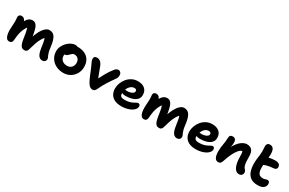

<svg xmlns="http://www.w3.org/2000/svg" viewBox="151 -2037 5076 3373"><g transform="rotate(30 2689.0 -350.5)"><path d="M151 9Q114 9 94 -17.5Q74 -44 66 -85.5Q58 -127 58 -172Q58 -217 62 -264Q66 -311 66 -355Q66 -378 63 -398Q60 -418 60 -437Q60 -459 75 -475Q90 -491 118 -491Q148 -491 166.5 -476.5Q185 -462 194 -439Q203 -416 205 -390L176 -372Q188 -415 208.5 -448Q229 -481 257.5 -500.5Q286 -520 322 -520Q361 -520 385 -500Q409 -480 424 -444Q439 -408 449 -356Q459 -306 466 -269Q473 -232 476 -207L448 -218Q475 -314 511 -381.5Q547 -449 587.5 -484.5Q628 -520 668 -520Q745 -520 781.5 -457.5Q818 -395 832 -271Q839 -210 848.5 -175Q858 -140 867.5 -120.5Q877 -101 883.5 -87.5Q890 -74 890 -56Q890 -28 870.5 -9.5Q851 9 818 9Q788 9 764.5 -8Q741 -25 724 -64Q707 -103 698 -167Q690 -222 684.5 -257Q679 -292 673.5 -313.5Q668 -335 662 -351Q656 -367 647 -383L678 -377Q641 -340 614.5 -294Q588 -248 567.5 -188.5Q547 -129 525 -50Q519 -20 500.5 -5.5Q482 9 457 9Q423 9 401 -9.5Q379 -28 366.5 -66.5Q354 -105 345 -161Q336 -227 328 -269Q320 -311 311 -340Q302 -369 288 -394L313 -375Q288 -342 270 -306.5Q252 -271 240.5 -231.5Q229 -192 222.5 -148Q216 -104 213 -55Q211 -25 195.5 -8Q180 9 151 9Z M1249 12Q1162 12 1095 -23Q1028 -58 989.5 -119.5Q951 -181 951 -260Q951 -311 973 -358Q995 -405 1030.5 -442Q1066 -479 1109 -500.5Q1152 -522 1193 -522Q1210 -522 1225.5 -516.5Q1241 -511 1250 -499.5Q1259 -488 1259 -468Q1259 -432 1244.5 -405Q1230 -378 1185 -363Q1163 -353 1144.5 -337Q1126 -321 1115 -300Q1104 -279 1104 -256Q1104 -199 1142 -164Q1180 -129 1244 -129Q1298 -129 1332 -164Q1366 -199 1366 -257Q1366 -307 1337 -337.5Q1308 -368 1261 -368Q1238 -368 1222.5 -356Q1207 -344 1187 -324Q1173 -309 1162 -300Q1151 -291 1140.5 -286.5Q1130 -282 1114 -282Q1096 -282 1082.5 -296Q1069 -310 1069 -349Q1069 -377 1084.5 -406Q1100 -435 1125.5 -459Q1151 -483 1183 -497.5Q1215 -512 1247 -512Q1332 -512 1392.5 -481.5Q1453 -451 1485 -395Q1517 -339 1517 -262Q1517 -184 1481.5 -122Q1446 -60 1385.5 -24Q1325 12 1249 12Z M1840 10Q1809 10 1787 -6.5Q1765 -23 1742 -59Q1728 -81 1711.5 -116Q1695 -151 1679 -189.5Q1663 -228 1651 -259Q1633 -306 1618 -336.5Q1603 -367 1593 -389Q1583 -411 1577.5 -428.5Q1572 -446 1572 -467Q1572 -489 1586.5 -503.5Q1601 -518 1634 -518Q1666 -518 1688.5 -503.5Q1711 -489 1728.5 -463Q1746 -437 1759 -400Q1773 -363 1788 -322.5Q1803 -282 1819 -242Q1835 -202 1851 -165L1812 -173Q1836 -220 1857 -261Q1878 -302 1899.5 -340Q1921 -378 1945.5 -414Q1970 -450 2001 -487Q2015 -504 2031.5 -512Q2048 -520 2068 -520Q2087 -520 2101 -509Q2115 -498 2122.5 -481.5Q2130 -465 2130 -446Q2130 -426 2125 -407Q2120 -388 2110 -373Q2078 -328 2052 -290Q2026 -252 2002.5 -215Q1979 -178 1955 -135Q1931 -92 1906 -36Q1893 -11 1878.5 -0.5Q1864 10 1840 10Z M2426 10Q2339 10 2283 -18.5Q2227 -47 2200.5 -96.5Q2174 -146 2174 -210Q2174 -264 2194.5 -318.5Q2215 -373 2253 -418.5Q2291 -464 2344.5 -491.5Q2398 -519 2464 -519Q2521 -519 2564 -500Q2607 -481 2631.5 -443Q2656 -405 2656 -349Q2656 -293 2621 -256.5Q2586 -220 2528 -202.5Q2470 -185 2400 -185Q2346 -185 2317 -204.5Q2288 -224 2288 -250Q2288 -264 2294.5 -271.5Q2301 -279 2317 -279Q2328 -279 2343 -276Q2358 -273 2384 -273Q2417 -273 2447 -282Q2477 -291 2496 -306.5Q2515 -322 2515 -341Q2515 -363 2504 -374Q2493 -385 2466 -385Q2435 -385 2409 -368.5Q2383 -352 2363.5 -324.5Q2344 -297 2333.5 -262Q2323 -227 2323 -190Q2323 -167 2331.5 -150Q2340 -133 2360.5 -125Q2381 -117 2415 -117Q2473 -117 2512 -127.5Q2551 -138 2577.5 -152Q2604 -166 2623.5 -177Q2643 -188 2662 -188Q2681 -188 2690.5 -175.5Q2700 -163 2700 -139Q2700 -113 2680 -86Q2660 -59 2624 -38Q2588 -17 2537.5 -3.5Q2487 10 2426 10Z M2883 9Q2846 9 2826 -17.5Q2806 -44 2798 -85.5Q2790 -127 2790 -172Q2790 -203 2792 -233.5Q2794 -264 2796 -295Q2798 -326 2798 -355Q2798 -378 2795 -398Q2792 -418 2792 -437Q2792 -459 2807 -475Q2822 -491 2850 -491Q2880 -491 2898.5 -476.5Q2917 -462 2926 -439Q2935 -416 2937 -390L2908 -372Q2920 -415 2940.5 -448Q2961 -481 2989.5 -500.5Q3018 -520 3054 -520Q3093 -520 3117 -500Q3141 -480 3156 -444Q3171 -408 3181 -356Q3191 -306 3198 -269Q3205 -232 3208 -207L3180 -218Q3207 -314 3243 -381.5Q3279 -449 3319.5 -484.5Q3360 -520 3400 -520Q3477 -520 3513.5 -457.5Q3550 -395 3564 -271Q3571 -210 3580.5 -175Q3590 -140 3599.5 -120.5Q3609 -101 3615.5 -87.5Q3622 -74 3622 -56Q3622 -28 3602.5 -9.5Q3583 9 3550 9Q3520 9 3496.5 -8Q3473 -25 3456 -64Q3439 -103 3430 -167Q3422 -222 3416.5 -257Q3411 -292 3405.5 -313.5Q3400 -335 3394 -351Q3388 -367 3379 -383L3410 -377Q3373 -340 3346.5 -294Q3320 -248 3299.5 -188.5Q3279 -129 3257 -50Q3251 -20 3232.5 -5.5Q3214 9 3189 9Q3155 9 3133 -9.5Q3111 -28 3098.5 -66.5Q3086 -105 3077 -161Q3070 -210 3064 -245.5Q3058 -281 3052 -308Q3046 -335 3038 -355.5Q3030 -376 3020 -394L3045 -375Q3020 -342 3002 -306.5Q2984 -271 2972.5 -231.5Q2961 -192 2954.5 -148Q2948 -104 2945 -55Q2943 -25 2927.5 -8Q2912 9 2883 9Z M3935 10Q3848 10 3792 -18.5Q3736 -47 3709.5 -96.5Q3683 -146 3683 -210Q3683 -264 3703.5 -318.5Q3724 -373 3762 -418.5Q3800 -464 3853.5 -491.5Q3907 -519 3973 -519Q4059 -519 4112 -476Q4165 -433 4165 -349Q4165 -293 4130 -256.5Q4095 -220 4037 -202.5Q3979 -185 3909 -185Q3855 -185 3826 -204.5Q3797 -224 3797 -250Q3797 -264 3803.5 -271.5Q3810 -279 3826 -279Q3837 -279 3852 -276Q3867 -273 3893 -273Q3926 -273 3956 -282Q3986 -291 4005 -306.5Q4024 -322 4024 -341Q4024 -363 4013 -374Q4002 -385 3975 -385Q3933 -385 3901 -357Q3869 -329 3850.5 -284Q3832 -239 3832 -190Q3832 -167 3840.5 -150Q3849 -133 3869.5 -125Q3890 -117 3924 -117Q3982 -117 4021 -127.5Q4060 -138 4086.5 -152Q4113 -166 4132.5 -177Q4152 -188 4171 -188Q4190 -188 4199.5 -175.5Q4209 -163 4209 -139Q4209 -113 4189 -86Q4169 -59 4133 -38Q4097 -17 4046.5 -3.5Q3996 10 3935 10Z M4810 10Q4768 10 4737.5 -23.5Q4707 -57 4690.5 -123.5Q4674 -190 4674 -292Q4674 -316 4673 -332.5Q4672 -349 4668 -360Q4664 -371 4657 -379.5Q4650 -388 4638 -395Q4664 -395 4681 -390.5Q4698 -386 4707 -373.5Q4716 -361 4713 -333Q4696 -355 4684 -363Q4672 -371 4658 -371Q4639 -371 4614.5 -349Q4590 -327 4563 -286Q4536 -245 4510.5 -188Q4485 -131 4463 -62Q4450 -21 4434 -6Q4418 9 4390 9Q4341 9 4319 -36Q4297 -81 4297 -151Q4297 -200 4301.5 -236.5Q4306 -273 4311.5 -304.5Q4317 -336 4321.5 -369Q4326 -402 4326 -443Q4326 -478 4342.5 -495Q4359 -512 4391 -512Q4424 -512 4442.5 -491Q4461 -470 4461 -423Q4461 -394 4457 -371Q4453 -348 4447.5 -322Q4442 -296 4438 -259Q4434 -222 4435 -165L4398 -208Q4432 -312 4478 -380.5Q4524 -449 4575.5 -483.5Q4627 -518 4676 -518Q4745 -518 4778.5 -476.5Q4812 -435 4812 -364Q4812 -294 4816 -245.5Q4820 -197 4830 -167Q4840 -137 4857 -120Q4871 -106 4878 -92Q4885 -78 4885 -56Q4885 -30 4865.5 -10Q4846 10 4810 10Z M5190 13Q5102 13 5048 -25Q4994 -63 4970.5 -131.5Q4947 -200 4947 -290Q4947 -340 4952 -379.5Q4957 -419 4962 -455Q4967 -491 4968 -533Q4969 -575 4965.5 -601Q4962 -627 4963 -651Q4963 -676 4979 -695Q4995 -714 5030 -714Q5076 -714 5100 -678.5Q5124 -643 5122 -558Q5121 -529 5117.5 -500Q5114 -471 5109.5 -440.5Q5105 -410 5102 -374.5Q5099 -339 5099 -296Q5099 -237 5111.5 -202Q5124 -167 5148.5 -152Q5173 -137 5210 -137Q5233 -137 5247.5 -141.5Q5262 -146 5273.5 -150.5Q5285 -155 5299 -155Q5323 -155 5335 -141Q5347 -127 5347 -97Q5347 -51 5310 -19Q5273 13 5190 13ZM5082 -339Q5040 -322 5017.5 -340.5Q4995 -359 4995 -394Q4995 -423 5006 -446.5Q5017 -470 5061 -486Q5089 -496 5120 -503.5Q5151 -511 5184 -515Q5217 -519 5247 -519Q5285 -519 5308 -509Q5331 -499 5341 -481.5Q5351 -464 5351 -441Q5351 -416 5335.5 -402Q5320 -388 5294 -386Q5249 -383 5214.5 -377.5Q5180 -372 5149 -363Q5118 -354 5082 -339Z"/></g></svg>

Font: Shantell Sans Light
Style: Bold
Weight: 700
Version: Version 1.011;[c5ecc13dd]